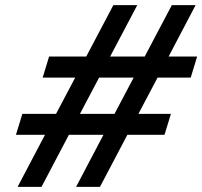

<svg xmlns="http://www.w3.org/2000/svg" viewBox="-20 -727 787 747"><path d="M620 -202.5H475.5L369 0H276L382.5 -202.5H248L141.5 0H48.5L155 -202.5H42L67 -284H198L272.5 -425H146L171 -507H315.5L421 -707H514L408.5 -507H543L648.5 -707H741L636 -507H747L722 -425H593L518.5 -284H645ZM291 -284H425.5L500 -425H365.5Z"/></svg>

Font: Newsreader 6pt
Style: Bold Italic
Weight: 700
Italic angle: -17°
Designer: Hugues Gentile
Foundry: Production Type
Version: Version 1.003; ttfautohint (v1.8.3)